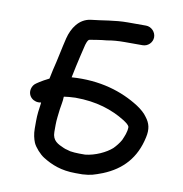

<svg xmlns="http://www.w3.org/2000/svg" viewBox="-75 -735 755 791"><g transform="rotate(10 302.5 -339.5)"><path d="M191 -317C203.7 -319 219.3 -320.3 238 -321C327.2 -321 394 -298.1 449 -264C461.2 -255.6 470.8 -249.6 474 -240C474 -217.9 465.2 -200.3 458 -183C450.4 -169.2 438.7 -154.7 428 -144C404 -122.4 359.5 -101.2 318 -97H293C280.8 -97 264.6 -98.4 255 -100L241 -104C237 -104.7 232.3 -106.2 227 -108.5C201.5 -119.7 177 -129.8 177 -167V-196C177 -219.2 180.6 -240.4 183 -263C184.6 -277.1 190 -297.6 190 -316ZM514 -622.5C514 -644.5 495.2 -664 473 -664H397C341.3 -664 292.6 -652.9 244 -648C196.3 -641.5 169.2 -599.6 158 -555C147.6 -513.3 138.1 -460.7 127 -418L119 -380C103 -372 90.3 -365 81 -359L69 -351C59.7 -345 53.7 -336.5 51 -325.5C43.4 -294 71.9 -270.1 102 -277V-273C98.3 -248.4 95 -224.5 95 -198V-167C95 -143.4 99.8 -124.4 106 -109C113.8 -90.9 137.2 -65.3 154 -55C190.7 -32 232 -15 292 -15H321C356.4 -17.1 368.9 -21.8 404 -35C482.4 -66.9 533.9 -121.7 553 -211C560.8 -246.3 555 -269.8 536 -294C526.7 -307.3 512.3 -320.3 493 -333C420.7 -379.3 326.6 -409.5 208 -401L218 -449C224.6 -476.6 231.4 -510.3 238 -535C239.2 -541.6 246 -566 254 -566C273.3 -569.2 285.5 -571.6 305 -574L325 -576C345.6 -580.1 372.1 -582 397 -582H473C495.2 -582 514 -600.4 514 -622.5Z"/></g></svg>

Font: HoneyBee
Style: Bd
Weight: 700
Foundry: Cannot Into Space Fonts
Version: Version 0.89